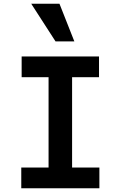

<svg xmlns="http://www.w3.org/2000/svg" viewBox="-20 -1000 640 1020"><path d="M93 0H508V-110H363V-590H506V-700H95V-590H238V-110H93ZM375 -780 296 -980H146L275 -780Z"/></svg>

Font: CommitMono
Style: 700Regular
Weight: 700
Monospace: yes
Designer: Eigil Nikolajsen
Foundry: Eigil Nikolajsen
Version: Version 1.143